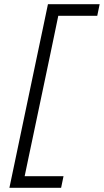

<svg xmlns="http://www.w3.org/2000/svg" viewBox="-20 -784 497 919"><path d="M25 115Q37.5 55.5 49.2 -0.2Q61 -56 74.5 -121L159.5 -526Q173.5 -591.5 185.2 -647.8Q197 -704 209.5 -764H457L445.5 -708.5H259Q249.5 -662 239.8 -615.8Q230 -569.5 219 -516L138 -131Q127 -78.5 117.2 -32.5Q107.5 13.5 98 59.5H284L272.5 115Z"/></svg>

Font: Commissioner Light
Style: Italic
Weight: 300
Italic angle: -12°
Designer: Kostas Bartsokas
Foundry: Kostas Bartsokas
Version: Version 1.000; ttfautohint (v1.8.3)